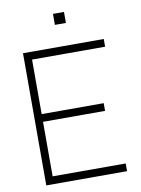

<svg xmlns="http://www.w3.org/2000/svg" viewBox="-97 -965 754 1030"><g transform="rotate(-10 280.0 -450.0)"><path d="M265 -840V-900H325V-840ZM70 0V-720H510V-678H112V-381H450V-339H112V-42H510V0Z"/></g></svg>

Font: Manrope
Style: Regular
Weight: 400
Designer: Mikhail Sharanda
Foundry: Mikhail Sharanda
Version: Version 4.503